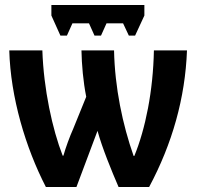

<svg xmlns="http://www.w3.org/2000/svg" viewBox="-20 -746 800 766"><path d="M556 -726H185V-684L221 -604H247L269 -653H335L357 -604H383L405 -653H471L494 -604H519L556 -684ZM726 -545H594C591 -383 560 -231 516 -124H513C469 -249 438 -397 435 -545H305C306 -488 312 -420 324 -360L272 -232C258 -201 242 -157 233 -125H230C189 -230 154 -391 149 -545H17C22 -358 82 -157 163 0H285L369 -224C388 -155 425 -65 453 0H575C667 -172 719 -355 726 -545Z"/></svg>

Font: Noto Sans Display SemiCondensed
Style: Bold
Weight: 700
Width: 4
Designer: Monotype Design Team
Foundry: Monotype Imaging Inc.
Version: Version 1.900